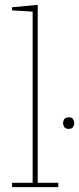

<svg xmlns="http://www.w3.org/2000/svg" viewBox="-20 -774 327 794"><path d="M30 -18H115V-726L30 -731V-744L136 -754V-18H221V0H30ZM264 -241Q251 -241 246 -248.5Q241 -256 241 -264V-266Q241 -274 246 -281.5Q251 -289 264 -289Q277 -289 282 -281.5Q287 -274 287 -266V-264Q287 -256 282 -248.5Q277 -241 264 -241Z"/></svg>

Font: IBM Plex Serif Thin
Style: Regular
Weight: 100
Designer: Mike Abbink, Paul van der Laan, Pieter van Rosmalen
Foundry: Bold Monday
Version: Version 3.001